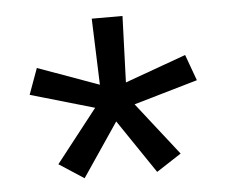

<svg xmlns="http://www.w3.org/2000/svg" viewBox="-38 -859 576 485"><g transform="rotate(-5 250.0 -616.0)"><path d="M158 -416 95 -457 200 -591 38 -638 62 -704 217 -648 211 -816H289L283 -648L438 -704L462 -638L300 -591L405 -457L342 -416L250 -552Z"/></g></svg>

Font: Iosevka Curly
Style: Regular
Weight: 400
Monospace: yes
Designer: Belleve Invis
Foundry: Belleve Invis
Version: Version 22.1.2; ttfautohint (v1.8.4)